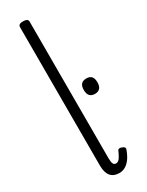

<svg xmlns="http://www.w3.org/2000/svg" viewBox="-287 -1154 924 1210"><g transform="rotate(-30 175.0 -549.0)"><path d="M185 17Q144 17 122.5 -8.5Q101 -34 101 -85V-1093Q101 -1104 109.5 -1109.5Q118 -1115 135 -1115Q153 -1115 162 -1109.5Q171 -1104 171 -1093V-98Q171 -72 176.5 -59Q182 -46 197 -46Q206 -46 214 -52Q222 -58 230 -71.5Q238 -85 248 -107Q251 -116 259 -118Q267 -120 278 -115Q290 -112 295 -104.5Q300 -97 296 -89Q284 -55 267.5 -31.5Q251 -8 230 4.5Q209 17 185 17ZM301 -492Q276 -492 263.5 -506Q251 -520 251 -548Q251 -577 263.5 -590.5Q276 -604 301 -604Q325 -604 337.5 -590.5Q350 -577 350 -548Q350 -520 337.5 -506Q325 -492 301 -492Z"/></g></svg>

Font: Playwrite FR Moderne Light
Style: Regular
Weight: 300
Version: Version 1.002